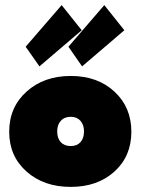

<svg xmlns="http://www.w3.org/2000/svg" viewBox="-20 -720 553 752"><path d="M134.5 -460 80.5 -537 221.5 -700 300 -601.5ZM301.5 -460 248 -537 388.5 -700 467 -601.5ZM257 12Q151.5 12 83.8 -48.2Q16 -108.5 16 -204Q16 -300 84 -361.2Q152 -422.5 257 -422.5Q362 -422.5 428.2 -361.2Q494.5 -300 494.5 -204Q494.5 -108 428.2 -48Q362 12 257 12ZM257 -148Q281.5 -148 295.2 -163.2Q309 -178.5 309 -205Q309 -231.5 295 -247Q281 -262.5 257 -262.5Q232.5 -262.5 218.2 -247Q204 -231.5 204 -205Q204 -178.5 218 -163.2Q232 -148 257 -148Z"/></svg>

Font: League Spartan Black
Style: Regular
Weight: 900
Foundry: The League of Moveable Type
Version: Version 2.002